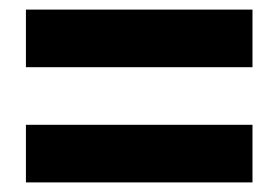

<svg xmlns="http://www.w3.org/2000/svg" viewBox="-20 -530 580 400"><path d="M34 -390H506V-510H34ZM34 -150H506V-270H34Z"/></svg>

Font: Giro Sans Black
Style: Regular
Weight: 900
Designer: Paul D. Hunt
Foundry: Adobe Systems Incorporated
Version: Version 1.000;PS 1.0;hotconv 1.0.88;makeotf.lib2.5.647800